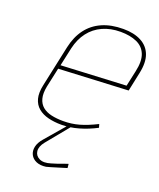

<svg xmlns="http://www.w3.org/2000/svg" viewBox="-137 -594 744 901"><g transform="rotate(20 235.0 -143.5)"><path d="M254 -7H238L236 1L145 107Q125 130 120.5 152Q116 174 125 191.5Q134 209 154 217.5Q174 226 202 222Q207 221 222 216.5Q237 212 255 206.5Q273 201 286 197Q299 193 299 193L297 173Q297 173 290 175Q283 177 271.5 181.5Q260 186 246.5 190.5Q233 195 219 199Q184 210 162.5 199.5Q141 189 138.5 166.5Q136 144 157 118L252 2ZM77 -133 98 -230 444 -247 464 -342Q476 -398 462 -435Q448 -472 412 -491Q376 -510 323 -510Q262 -510 217 -490Q172 -470 143.5 -432Q115 -394 103 -339L59 -134Q50 -93 57.5 -65Q65 -37 85.5 -20Q106 -3 136 4.5Q166 12 202 12Q244 12 287.5 -0.5Q331 -13 373 -35L368 -52Q320 -28 282.5 -17.5Q245 -7 204 -7Q171 -7 144.5 -13Q118 -19 100.5 -33.5Q83 -48 76.5 -72.5Q70 -97 77 -133ZM444 -343 427 -265 103 -249 123 -341Q134 -389 160 -423Q186 -457 225.5 -475Q265 -493 315 -493Q363 -493 396.5 -478Q430 -463 443 -430Q456 -397 444 -343Z"/></g></svg>

Font: Advent Pro Thin
Style: Italic
Weight: 250
Italic angle: -12°
Version: Version 3.000